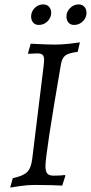

<svg xmlns="http://www.w3.org/2000/svg" viewBox="-20 -838 412 870"><path d="M256 -546Q186 -140 186 -85Q186 -61 194.5 -51.5Q203 -42 223 -42Q241 -42 255 -43Q269 -44 274 -45L276 -41L262 3Q249 2 212.5 1Q176 0 137 0Q107 0 72 5Q37 10 26 12L38 -31Q84 -40 102.5 -58Q121 -76 126 -118L178 -542Q180 -560 180 -565Q180 -583 173 -589.5Q166 -596 149 -596Q137 -596 124.5 -595Q112 -594 108 -594L107 -597L119 -640Q121 -640 161 -638Q201 -636 232 -636Q260 -636 295.5 -640Q331 -644 342 -646L332 -603Q291 -598 276 -586.5Q261 -575 256 -546ZM121 -763Q121 -785 137 -801.5Q153 -818 176 -818Q193 -818 202.5 -807Q212 -796 212 -780Q212 -758 195.5 -741.5Q179 -725 156 -725Q139 -725 130 -736Q121 -747 121 -763ZM281 -763Q281 -785 297.5 -801.5Q314 -818 336 -818Q353 -818 362.5 -807Q372 -796 372 -780Q372 -758 355.5 -741.5Q339 -725 316 -725Q299 -725 290 -736Q281 -747 281 -763Z"/></svg>

Font: Alegreya SC
Style: Italic
Weight: 400
Italic angle: -7°
Designer: Juan Pablo del Peral
Foundry: Huerta Tipografica
Version: Version 2.007; ttfautohint (v1.6)